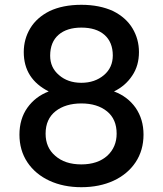

<svg xmlns="http://www.w3.org/2000/svg" viewBox="-20 -762 678 800"><path d="M183 -381C183 -381 183 -381 183 -381C146 -367 116 -344 94 -313C72 -282 61 -244 61 -201C61 -201 61 -201 61 -201C61 -158 72 -119 94 -86C116 -53 147 -27 186 -9C225 9 269 18 319 18C319 18 319 18 319 18C369 18 414 9 453 -9C492 -27 523 -53 545 -86C567 -119 578 -158 578 -201C578 -201 578 -201 578 -201C578 -244 567 -281 545 -313C523 -344 493 -367 455 -381C455 -381 455 -381 455 -381C486 -396 512 -418 531 -447C550 -475 559 -508 559 -545C559 -545 559 -545 559 -545C559 -581 550 -614 532 -644C514 -674 487 -698 451 -716C414 -733 370 -742 319 -742C319 -742 319 -742 319 -742C267 -742 223 -733 187 -716C151 -698 124 -674 106 -644C88 -614 79 -581 79 -545C79 -545 79 -545 79 -545C79 -470 114 -416 183 -381ZM450 -531C450 -531 450 -531 450 -531C450 -498 438 -470 413 -449C388 -428 357 -417 319 -417C319 -417 319 -417 319 -417C281 -417 250 -428 226 -449C201 -470 189 -497 189 -530C189 -530 189 -530 189 -530C189 -568 201 -597 224 -617C247 -637 279 -647 319 -647C319 -647 319 -647 319 -647C360 -647 392 -637 415 -617C438 -597 450 -568 450 -531ZM319 -331C319 -331 319 -331 319 -331C363 -331 399 -320 426 -298C453 -276 466 -245 466 -205C466 -205 466 -205 466 -205C466 -168 453 -137 427 -113C400 -89 364 -77 319 -77C319 -77 319 -77 319 -77C273 -77 237 -89 210 -113C183 -136 170 -167 170 -205C170 -205 170 -205 170 -205C170 -246 184 -277 212 -299C239 -320 275 -331 319 -331Z"/></svg>

Font: Girnar Poppins
Style: Medium
Weight: 500
Designer: Ninad Kale (Devanagari), Jonny Pinhorn (Latin)
Foundry: Indian Type Foundry
Version: ""